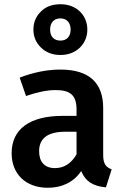

<svg xmlns="http://www.w3.org/2000/svg" viewBox="-20 -873 586 908"><path d="M266 -853C228 -853 197 -842 174 -819C150 -796 138 -767 138 -733C138 -700 150 -671 174 -648C197 -625 228 -613 266 -613C303 -613 334 -625 358 -648C381 -671 393 -700 393 -733C393 -801 342 -853 266 -853ZM266 -786C295 -786 314 -766 314 -733C314 -700 295 -681 266 -681C235 -681 217 -700 217 -733C217 -766 235 -786 266 -786ZM468 -362C468 -483 400 -544 265 -544C203 -544 139 -531 73 -506L103 -419C158 -438 204 -447 243 -447C312 -447 342 -423 342 -355V-325H276C121 -325 35 -263 35 -148C35 -51 101 15 206 15C273 15 328 -11 364 -64C384 -15 421 8 481 13L508 -72C480 -83 468 -99 468 -140ZM240 -78C191 -78 165 -107 165 -158C165 -219 206 -250 289 -250H342V-143C317 -100 283 -78 240 -78Z"/></svg>

Font: Fira Sans Medium
Style: Regular
Weight: 500
Designer: Carrois Corporate & Edenspiekermann AG
Foundry: Carrois Corporate GbR & Edenspiekermann AG
Version: Version 4.203